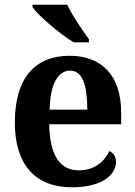

<svg xmlns="http://www.w3.org/2000/svg" viewBox="-20 -786 574 816"><path d="M293 -606H358V-619C331 -657 286 -721 266 -766H118V-756C141 -721 234 -642 293 -606ZM286 10C415 10 473 -44 473 -98C473 -120 462 -136 445 -144C423 -98 380 -62 316 -62C236 -62 192 -122 189 -258H495V-307C495 -466 411 -549 276 -549C128 -549 43 -453 43 -265C43 -91 126 10 286 10ZM351 -320H191C193 -427 226 -486 278 -486C331 -486 351 -423 351 -320Z"/></svg>

Font: Noto Serif Tamil SemiCondensed
Style: Bold
Weight: 700
Width: 4
Designer: Indian Type Foundry, Tom Grace, and the Monotype Design Team
Foundry: Monotype Imaging Inc.
Version: Version 2.004